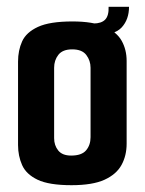

<svg xmlns="http://www.w3.org/2000/svg" viewBox="-20 -539 425 564"><path d="M190 5Q124 5 90.5 -11Q57 -27 45 -54Q33 -81 33 -113V-358Q33 -391 45 -417.5Q57 -444 91.5 -460Q126 -476 193 -476Q253 -476 288 -460.5Q323 -445 337.5 -419Q352 -393 352 -360V-117Q352 -82 337 -54.5Q322 -27 287 -11Q252 5 190 5ZM189 -82Q220 -82 233 -97.5Q246 -113 246 -136V-340Q246 -361 233.5 -377.5Q221 -394 192 -394Q164 -394 151.5 -378Q139 -362 139 -340V-133Q139 -112 151 -97Q163 -82 189 -82ZM259 -435 254 -470Q278 -470 289 -481.5Q300 -493 299 -519H359Q359 -482 337.5 -458.5Q316 -435 259 -435Z"/></svg>

Font: Smooch Sans
Style: Bold
Weight: 700
Designer: Robert E. Leuschke
Foundry: Robert E. Leuschke
Version: Version 1.010